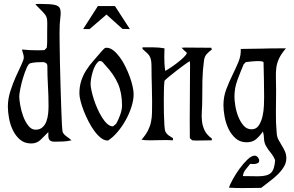

<svg xmlns="http://www.w3.org/2000/svg" viewBox="-20 -714 1498 977"><path d="M160 -692Q166 -694 172.5 -694Q179 -694 186 -694Q238 -694 259.5 -689Q281 -684 286 -668.5Q291 -653 287 -624Q283 -595 283 -546Q283 -531 283.5 -489.5Q284 -448 285 -393.5Q286 -339 288 -279Q290 -219 291.5 -168Q293 -117 295 -82Q297 -47 299 -42Q304 -30 319 -19.5Q334 -9 344 0Q323 5 301.5 6Q280 7 258 7Q245 7 238.5 3.5Q232 0 229 -6.5Q226 -13 226 -22Q226 -31 226 -42Q207 -23 187.5 -3.5Q168 16 139 16Q105 16 82.5 -3Q60 -22 46 -50.5Q32 -79 26 -112Q20 -145 20 -172Q20 -210 32.5 -249.5Q45 -289 60.5 -323.5Q76 -358 88.5 -384Q101 -410 101 -421Q101 -432 97.5 -441.5Q94 -451 92 -462Q112 -460 132.5 -459Q153 -458 173 -458L206 -459L218 -471Q220 -487 220 -502.5Q220 -518 220 -535Q220 -577 220.5 -596.5Q221 -616 216 -628Q211 -640 198.5 -652.5Q186 -665 160 -692ZM199 -398Q183 -398 166 -397Q149 -396 134 -392Q125 -390 115 -367Q105 -344 96.5 -315.5Q88 -287 83 -260.5Q78 -234 78 -224Q78 -207 83 -178.5Q88 -150 98 -122.5Q108 -95 124 -74.5Q140 -54 161 -54Q183 -54 196.5 -66.5Q210 -79 216.5 -97.5Q223 -116 225 -136.5Q227 -157 227 -174Q227 -225 224 -276.5Q221 -328 221 -379Q221 -388 214 -393Q207 -398 199 -398Z M522 -471Q540 -471 557 -457.5Q574 -444 589.5 -423Q605 -402 618 -375.5Q631 -349 640.5 -323Q650 -297 655 -273.5Q660 -250 660 -235Q660 -205 649 -170.5Q638 -136 620 -103.5Q602 -71 578.5 -43Q555 -15 530 1Q512 2 494.5 -11.5Q477 -25 461 -46.5Q445 -68 431 -95Q417 -122 406.5 -149Q396 -176 390 -199.5Q384 -223 384 -238Q384 -274 393.5 -303Q403 -332 419 -357Q435 -382 455.5 -405Q476 -428 498 -454Q503 -459 508.5 -465Q514 -471 522 -471ZM484 -403Q473 -395 465 -380.5Q457 -366 452 -349.5Q447 -333 444 -316Q441 -299 441 -286Q441 -274 445.5 -253Q450 -232 457.5 -208.5Q465 -185 476 -160.5Q487 -136 499.5 -116Q512 -96 526 -83.5Q540 -71 555 -71L571 -84Q582 -103 591.5 -129.5Q601 -156 601 -177Q601 -241 580.5 -288Q560 -335 517 -381Q510 -389 503 -397Q496 -405 484 -403ZM478 -683H565L641 -566L603 -567L522 -640L436 -566H403L478 -683Z M705 -473Q731 -473 761 -473Q791 -473 817 -468L816 -424Q816 -406 817 -388Q818 -370 821 -353Q830 -358 847.5 -369.5Q865 -381 883 -395Q901 -409 915 -422.5Q929 -436 931 -445Q918 -456 904 -471L924 -472L1055 -471L1058 -462Q1042 -450 1031.5 -438.5Q1021 -427 1018 -406Q1011 -355 1010 -304Q1009 -253 1009 -201Q1009 -174 1007 -147.5Q1005 -121 1008 -96Q1011 -71 1022 -49Q1033 -27 1058 -9V0L991 1Q983 1 974.5 1Q966 1 958 0L946 -11Q945 -102 946 -192.5Q947 -283 947 -374Q947 -381 947 -388Q947 -395 945 -403Q938 -399 919 -385Q900 -371 878.5 -354.5Q857 -338 839 -323Q821 -308 817 -303Q814 -276 814 -247Q814 -234 813.5 -203.5Q813 -173 814 -139.5Q815 -106 816.5 -77.5Q818 -49 823 -42Q829 -31 839.5 -24Q850 -17 860 -11V0Q830 -2 800 -1Q770 0 741 0Q719 0 700 -3Q722 -28 733 -50Q744 -72 748.5 -94Q753 -116 753.5 -141Q754 -166 754 -199Q754 -242 752.5 -284Q751 -326 751 -369Q751 -389 749.5 -401.5Q748 -414 743.5 -424Q739 -434 729.5 -443Q720 -452 705 -465Z M1435 -468Q1411 -440 1400 -416.5Q1389 -393 1386 -369Q1383 -345 1384 -318Q1385 -291 1385 -256Q1385 -202 1384 -146.5Q1383 -91 1388 -37Q1389 -18 1397 -3Q1405 12 1414 26.5Q1423 41 1430 56.5Q1437 72 1437 91Q1437 115 1423.5 136.5Q1410 158 1390.5 176.5Q1371 195 1348.5 211.5Q1326 228 1309 242L1215 243Q1198 243 1180 242.5Q1162 242 1145 241Q1149 227 1164 199.5Q1179 172 1198.5 145Q1218 118 1239 98Q1260 78 1276 78Q1285 78 1292 86.5Q1299 95 1299 103Q1299 111 1294 114.5Q1289 118 1281.5 119.5Q1274 121 1266 120.5Q1258 120 1253 120Q1242 134 1230 148.5Q1218 163 1216 182L1294 183Q1341 183 1359 165.5Q1377 148 1380 101Q1372 81 1358 64Q1344 47 1333 28Q1324 11 1323.5 -8Q1323 -27 1318 -45Q1302 -22 1283.5 -6Q1265 10 1235 10Q1202 10 1179.5 -9.5Q1157 -29 1143 -58Q1129 -87 1123 -120Q1117 -153 1117 -179Q1117 -222 1131.5 -260Q1146 -298 1163 -332.5Q1180 -367 1193.5 -399.5Q1207 -432 1205 -465Q1256 -465 1307 -466.5Q1358 -468 1409 -468ZM1294 -403Q1278 -403 1262.5 -401.5Q1247 -400 1231 -398L1220 -387Q1203 -347 1188 -306.5Q1173 -266 1173 -222Q1173 -204 1177.5 -175.5Q1182 -147 1192.5 -120.5Q1203 -94 1219.5 -75Q1236 -56 1260 -56Q1284 -56 1297 -76Q1310 -96 1316 -123Q1322 -150 1323 -177.5Q1324 -205 1324 -221Q1324 -266 1323 -309.5Q1322 -353 1321 -398Q1315 -402 1308 -402.5Q1301 -403 1294 -403Z"/></svg>

Font: Germanica
Style: Regular
Weight: 400
Designer: Peter Wiegel
Foundry: Peter Wiegel